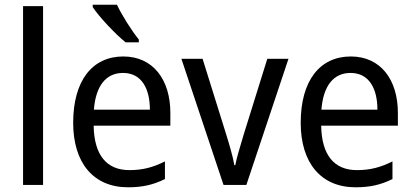

<svg xmlns="http://www.w3.org/2000/svg" viewBox="-20 -786 1757 816"><path d="M163 0V-760H78V0Z M477 -766H374V-756C399 -717 470 -641 514 -606H570V-618C540 -655 498 -721 477 -766ZM504 -546C372 -546 291 -443 291 -264C291 -94 377 10 524 10C587 10 632 -1 681 -25V-100C631 -75 587 -63 530 -63C433 -63 380 -127 378 -252H704V-306C704 -447 631 -546 504 -546ZM503 -476C582 -476 617 -409 617 -320H379C387 -421 430 -476 503 -476Z M930 0H1027L1206 -536H1116L1015 -212C1002 -168 985 -113 980 -84H976C970 -121 953 -177 940 -219L841 -536H751Z M1471 -546C1339 -546 1258 -443 1258 -264C1258 -94 1344 10 1491 10C1554 10 1599 -1 1648 -25V-100C1598 -75 1554 -63 1497 -63C1400 -63 1347 -127 1345 -252H1671V-306C1671 -447 1598 -546 1471 -546ZM1470 -476C1549 -476 1584 -409 1584 -320H1346C1354 -421 1397 -476 1470 -476Z"/></svg>

Font: Noto Sans Ethiopic SemiCondensed
Style: Regular
Weight: 400
Width: 4
Designer: Monotype Design Team
Foundry: Monotype Imaging Inc.
Version: Version 2.102